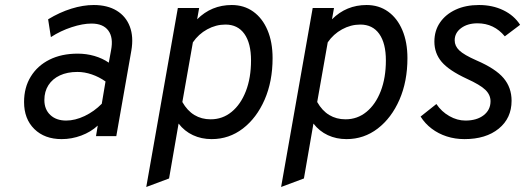

<svg xmlns="http://www.w3.org/2000/svg" viewBox="-20 -543 2095 766"><path d="M226 12Q158 12 117 -28.2Q76 -68.5 76 -136Q76 -194 102.8 -237.5Q129.5 -281 177.5 -305Q225.5 -329 290 -329Q324.5 -329 356.5 -319.8Q388.5 -310.5 414 -293L423 -342Q433 -393 412.2 -421Q391.5 -449 345 -449Q310 -449 265.8 -434.5Q221.5 -420 183 -395L172 -466Q218 -494 264.8 -508.5Q311.5 -523 354 -523Q408.5 -523 445.5 -500.5Q482.5 -478 498 -437Q513.5 -396 504 -341L444 0H363L370 -42Q342.5 -16.5 304.2 -2.2Q266 12 226 12ZM244 -62Q279.5 -62 317.8 -80.2Q356 -98.5 386 -129L401 -218Q375.5 -236 346.5 -246Q317.5 -256 289 -256Q248.5 -256 219 -242.2Q189.5 -228.5 173.2 -203.2Q157 -178 157 -144Q157 -106.5 180.8 -84.2Q204.5 -62 244 -62Z M563.5 203 689.5 -511H774.5L766.5 -466Q823.5 -523 904.5 -523Q953.5 -523 990.2 -496.8Q1027 -470.5 1047.2 -422.8Q1067.5 -375 1067.5 -311Q1067.5 -218.5 1035.8 -145.5Q1004 -72.5 949 -30.2Q894 12 824.5 12Q783.5 12 749.8 -3.8Q716 -19.5 692.5 -50L654.5 169ZM820.5 -67Q868 -67 904.2 -96.8Q940.5 -126.5 961 -179.5Q981.5 -232.5 981.5 -302Q981.5 -370.5 955 -407.8Q928.5 -445 879.5 -445Q841.5 -445 806.8 -426Q772 -407 749.5 -374L707.5 -136Q727 -101.5 755.5 -84.2Q784 -67 820.5 -67Z M1101.5 203 1227.5 -511H1312.5L1304.5 -466Q1361.5 -523 1442.5 -523Q1491.5 -523 1528.2 -496.8Q1565 -470.5 1585.2 -422.8Q1605.5 -375 1605.5 -311Q1605.5 -218.5 1573.8 -145.5Q1542 -72.5 1487 -30.2Q1432 12 1362.5 12Q1321.5 12 1287.8 -3.8Q1254 -19.5 1230.5 -50L1192.5 169ZM1358.5 -67Q1406 -67 1442.2 -96.8Q1478.5 -126.5 1499 -179.5Q1519.5 -232.5 1519.5 -302Q1519.5 -370.5 1493 -407.8Q1466.5 -445 1417.5 -445Q1379.5 -445 1344.8 -426Q1310 -407 1287.5 -374L1245.5 -136Q1265 -101.5 1293.5 -84.2Q1322 -67 1358.5 -67Z M1833 12Q1795.5 12 1762.2 1.2Q1729 -9.5 1702.2 -29.8Q1675.5 -50 1658 -78L1721 -128Q1741.5 -97.5 1772.8 -79.8Q1804 -62 1837 -62Q1882 -62 1909.5 -83.2Q1937 -104.5 1937 -139Q1937 -164.5 1916.5 -184.5Q1896 -204.5 1842 -229Q1771 -262 1742 -296.2Q1713 -330.5 1713 -377Q1713 -420.5 1735.5 -453.2Q1758 -486 1798 -504.5Q1838 -523 1891 -523Q1945 -523 1988 -502.2Q2031 -481.5 2055 -444L1994 -398Q1951 -450 1885 -450Q1845.5 -450 1819.8 -431Q1794 -412 1794 -382Q1794 -359.5 1812.5 -341.8Q1831 -324 1881 -302Q1957.5 -269 1989.2 -231.2Q2021 -193.5 2021 -141Q2021 -71.5 1969.8 -29.8Q1918.5 12 1833 12Z"/></svg>

Font: Overpass
Style: Italic
Weight: 400
Italic angle: -10°
Designer: Delve Withrington, Dave Bailey, Thomas Jockin
Foundry: Delve Fonts LLC
Version: Version 4.000